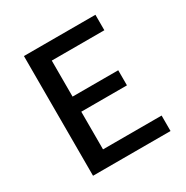

<svg xmlns="http://www.w3.org/2000/svg" viewBox="-153 -786 885 914"><g transform="rotate(-30 289.5 -329.0)"><path d="M526 0H100V-658H493V-573H204V-85H526ZM134 -292V-375H455V-292Z"/></g></svg>

Font: Ysabeau SemiBold
Style: Regular
Weight: 600
Designer: Christian Thalmann (Catharsis Fonts)
Version: Version 2.000;gftools[0.9.27.dev2+g8671c4b]